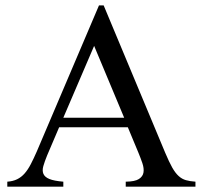

<svg xmlns="http://www.w3.org/2000/svg" viewBox="-20 -698 759 718"><path d="M450.2 0V-18.6Q484.9 -19 499.5 -28.6Q514.2 -38.1 516.6 -53.2Q519 -68.4 512.5 -87.6Q505.9 -106.9 497.6 -127L458 -222.2H201.2L156.2 -116.7Q147 -94.2 142.1 -77.1Q137.2 -60.1 142.3 -47.9Q147.5 -35.6 164.8 -28.6Q182.1 -21.5 216.8 -18.6V0H7.3V-18.6Q28.3 -20 43.9 -27.6Q59.6 -35.2 72 -49.3Q84.5 -63.5 95.2 -84.2Q106 -105 117.7 -131.8L350.1 -677.7H367.7L597.7 -127Q612.3 -92.3 624 -71.5Q635.7 -50.8 648.2 -39.6Q660.6 -28.3 675.5 -24.2Q690.4 -20 710.9 -18.6V0ZM332 -526.4 216.8 -257.8H444.3Z"/></svg>

Font: Doulos SIL Cyr
Style: Regular
Weight: 400
Designer: Walt Agee, Victor Gaultney, Peter Martin, Debbi Hosken, Becca Hirsbrunner
Foundry: SIL International
Version: Version 5.000